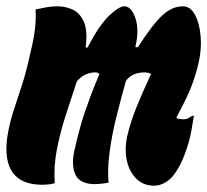

<svg xmlns="http://www.w3.org/2000/svg" viewBox="-37 -580 658 610"><path d="M76 -550Q94 -554 111 -557Q128 -560 146 -560Q171 -560 194 -549.5Q217 -539 229.5 -510.5Q242 -482 235 -429H241Q278 -500 309.5 -530Q341 -560 358 -560Q380 -560 393 -523Q406 -486 393 -430H401Q448 -503 479 -531.5Q510 -560 544 -560Q568 -560 582.5 -533Q597 -506 600.5 -464Q604 -422 593 -376Q583 -336 570.5 -304Q558 -272 536 -231Q529 -218 523 -205Q533 -201 547 -201Q555 -201 561.5 -204.5Q568 -208 573 -212H579Q576 -192 571.5 -167.5Q567 -143 562 -126Q549 -83 535.5 -57Q522 -31 508 -16Q482 10 452 10Q420 10 397.5 -11Q375 -32 366.5 -67.5Q358 -103 367 -147Q378 -193 396 -238Q414 -283 443 -345Q433 -350 423 -350Q382 -350 363 -323Q347 -266 332.5 -207.5Q318 -149 311 -95.5Q304 -42 308 0Q300 2 286.5 3.5Q273 5 265 5Q218 5 203.5 -23.5Q189 -52 199 -100Q208 -139 215.5 -167.5Q223 -196 231.5 -221Q240 -246 251 -275.5Q262 -305 279 -345Q274 -350 265 -350Q251 -350 235.5 -343.5Q220 -337 207 -321Q190 -269 172 -214Q154 -159 143.5 -104Q133 -49 137 2Q127 5 116.5 6Q106 7 98 7Q-34 7 -14 -144Q-7 -188 5.5 -226.5Q18 -265 32.5 -309Q47 -353 59 -410Q70 -453 74 -487.5Q78 -522 76 -550Z"/></svg>

Font: Recursive Mn Csl St XBk
Style: Italic
Weight: 1000
Italic angle: -15°
Monospace: yes
Version: Version 1.079;hotconv 1.0.112;makeotfexe 2.5.65598; ttfautoh